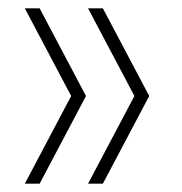

<svg xmlns="http://www.w3.org/2000/svg" viewBox="-20 -510 437 460"><path d="M39.5 -70 150.5 -280 39.5 -490H75L186 -280L75 -70ZM191 -70 302 -280 191 -490H226.5L337.5 -280L226.5 -70Z"/></svg>

Font: Encode Sans SC SemiCondensed Thin
Style: Regular
Weight: 250
Width: 4
Designer: Multiple Designers
Foundry: Impallari Type
Version: Version 3.002